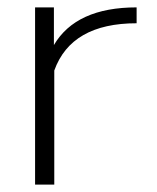

<svg xmlns="http://www.w3.org/2000/svg" viewBox="-20 -500 425 520"><path d="M75 -480H126V-378Q186 -480 350 -480V-437Q173 -437 127 -309V0H75Z"/></svg>

Font: Prompt ExtraLight
Style: Regular
Weight: 275
Designer: Katatrad Team
Foundry: CadsonDemak
Version: Version 1.001